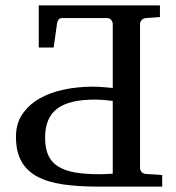

<svg xmlns="http://www.w3.org/2000/svg" viewBox="-20 -691 653 711"><path d="M397.5 -317.4Q385.7 -318.4 374 -319.8Q364.3 -320.8 353 -321.5Q341.8 -322.3 333.5 -322.3Q285.6 -322.3 250.5 -314.2Q215.3 -306.2 192.4 -289.1Q169.4 -272 158.2 -245.1Q147 -218.3 147 -180.2Q147 -142.1 158.7 -116.2Q170.4 -90.3 195.1 -74.7Q219.7 -59.1 257.3 -52.5Q294.9 -45.9 346.7 -45.9Q356 -45.9 365 -46.1Q374 -46.4 381.3 -46.9Q390.1 -47.4 397.5 -47.9ZM580.6 0H341.3Q268.6 0 212.2 -8.3Q155.8 -16.6 117.4 -37.4Q79.1 -58.1 59.1 -93.8Q39.1 -129.4 39.1 -184.6Q39.1 -232.4 62.3 -267.3Q85.4 -302.2 124.8 -325.2Q164.1 -348.1 215.8 -359.1Q267.6 -370.1 324.7 -370.1Q334 -370.1 346.4 -369.4Q358.9 -368.7 370.1 -367.7Q383.3 -366.2 397.5 -365.2V-603Q397.5 -608.9 392.3 -616.5Q387.2 -624 376.5 -624H208.5Q201.7 -624 197 -618.4Q192.4 -612.8 191.4 -605L178.7 -515.1H123.5V-670.9H572.3V-627.9L519.5 -624Q508.8 -622.6 503.7 -615.7Q498.5 -608.9 498.5 -603V-67.9Q498.5 -62 503.7 -54.9Q508.8 -47.9 519.5 -46.9L580.6 -43Z"/></svg>

Font: Charis SIL
Style: Regular
Weight: 400
Foundry: SIL International
Version: Version 4.112